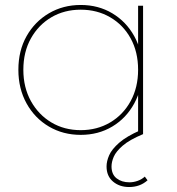

<svg xmlns="http://www.w3.org/2000/svg" viewBox="-20 -540 711 773"><path d="M305 3Q234 3 177 -30.5Q120 -64 87 -123.5Q54 -183 54 -259Q54 -336 87 -394.5Q120 -453 177 -486.5Q234 -520 305 -520Q376 -520 432 -486.5Q488 -453 520.5 -394.5Q553 -336 553 -259Q553 -183 520.5 -123.5Q488 -64 432 -30.5Q376 3 305 3ZM305 -16Q371 -16 423.5 -47Q476 -78 506 -133Q536 -188 536 -259Q536 -331 506 -385.5Q476 -440 423.5 -470.5Q371 -501 305 -501Q239 -501 187 -470.5Q135 -440 104.5 -385.5Q74 -331 74 -259Q74 -188 104.5 -133Q135 -78 187 -47Q239 -16 305 -16ZM536 0V-190L546 -260L536 -330V-517H556V0ZM500 213Q461 213 435 191Q409 169 409 130Q409 109 419.5 85Q430 61 459.5 35Q489 9 546 -16L556 0Q501 23 474 46.5Q447 70 438 91Q429 112 429 130Q429 162 449.5 178Q470 194 501 194Q518 194 534.5 188Q551 182 563 171L574 186Q558 200 539.5 206.5Q521 213 500 213Z"/></svg>

Font: Montserrat Alternates Thin
Style: Regular
Weight: 100
Designer: Julieta Ulanovsky
Foundry: Julieta Ulanovsky
Version: Version 9.000